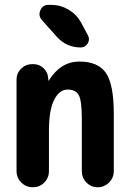

<svg xmlns="http://www.w3.org/2000/svg" viewBox="-20 -790 540 810"><path d="M195.3 -769.5Q234.4 -769.5 268.1 -750Q301.8 -730.5 321.3 -696.3L350.6 -641.6Q360.4 -624 350.1 -606.9Q339.8 -589.8 320.3 -589.8Q260.7 -589.8 219.7 -634.8L156.2 -706.1Q140.6 -724.6 150.4 -747.1Q160.2 -769.5 184.6 -769.5ZM460 -309.6V-68.4Q460 -40 439.9 -20Q419.9 0 392.1 0Q364.3 0 344.7 -20Q325.2 -40 325.2 -68.4V-290Q325.2 -364.3 312.5 -388.2Q299.8 -412.1 265.1 -412.1Q230.5 -412.1 208.5 -369.1Q186.5 -326.2 186.5 -237.3V-68.4Q186.5 -40 167 -20Q147.5 0 118.2 0Q89.8 0 69.8 -20Q49.8 -40 49.8 -68.4V-454.1Q49.8 -481.4 69.3 -500.5Q88.9 -519.5 116.2 -519.5H120.1Q146.5 -519.5 164.6 -501.5Q182.6 -483.4 183.6 -458V-451.2Q183.6 -450.2 184.6 -450.2Q186.5 -450.2 186.5 -451.2Q236.3 -530.3 314.9 -530.3Q393.6 -530.3 426.8 -482.4Q460 -434.6 460 -309.6Z"/></svg>

Font: Rounded-X Mgen+ 2m bold
Style: Bold
Weight: 700
Designer: [Source Han Sans]
Ryoko NISHIZUKA  (kana & ideographs); Paul D. Hunt (Latin, Greek & Cyrillic); Wenlong ZHANG  (bopomofo
Version: Version 1.059.20150602